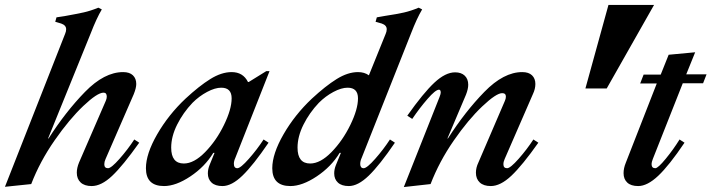

<svg xmlns="http://www.w3.org/2000/svg" viewBox="-35 -743 2872 775"><path d="M228 -607Q232 -616 232 -625Q232 -641 212 -648L188 -655L193 -673Q218 -677 226 -678Q276 -687 303 -693Q330 -699 362 -712L376 -705Q355 -670 331 -608L159 -184H161Q230 -292 308 -372Q386 -452 462 -452Q488 -452 501.5 -439Q515 -426 515 -404Q515 -388 505 -363L391 -101Q386 -90 386 -80Q386 -64 401 -64Q414 -64 447.5 -102Q481 -140 507 -180L527 -167Q461 -74 417.5 -33Q374 8 335 8Q306 8 290.5 -6.5Q275 -21 275 -46Q275 -65 284 -87L392 -336Q396 -345 396 -353Q396 -369 383 -369Q358 -369 301.5 -315.5Q245 -262 185.5 -176.5Q126 -91 91 0L-15 11Z M554 -64Q554 -122 599.5 -201Q645 -280 714 -345Q769 -396 814 -424Q859 -452 900 -452Q946 -452 966 -412H969L1040 -456H1053L915 -106Q909 -93 909 -82Q909 -64 923 -64Q936 -64 969.5 -102Q1003 -140 1029 -180L1049 -167Q987 -76 943.5 -34Q900 8 863 8Q834 8 819 -6Q804 -20 804 -43Q804 -60 811 -77L831 -126H826Q792 -70 733.5 -31Q675 8 627 8Q554 8 554 -64ZM900 -346Q900 -389 858 -389Q833 -389 801 -372Q769 -355 742 -328Q704 -288 680 -240Q656 -192 656 -147Q656 -83 707 -83Q748 -83 793 -129Q838 -175 869 -238.5Q900 -302 900 -346Z M1064 -64Q1064 -122 1109.5 -201Q1155 -280 1224 -345Q1279 -396 1324 -424Q1369 -452 1410 -452Q1436 -452 1454 -439L1522 -607Q1526 -616 1526 -625Q1526 -641 1506 -648L1481 -655L1486 -673L1520 -679Q1567 -686 1595.5 -692.5Q1624 -699 1655 -712L1669 -705Q1648 -670 1624 -608L1425 -106Q1419 -93 1419 -81Q1419 -73 1422.5 -68.5Q1426 -64 1433 -64Q1446 -64 1479.5 -102Q1513 -140 1539 -180L1559 -167Q1497 -76 1453.5 -34Q1410 8 1373 8Q1344 8 1329 -6Q1314 -20 1314 -43Q1314 -60 1321 -77L1341 -126H1336Q1302 -70 1243.5 -31Q1185 8 1137 8Q1064 8 1064 -64ZM1410 -346Q1410 -389 1368 -389Q1343 -389 1311 -372Q1279 -355 1252 -328Q1214 -288 1190 -240Q1166 -192 1166 -147Q1166 -83 1217 -83Q1258 -83 1303 -129Q1348 -175 1379 -238.5Q1410 -302 1410 -346Z M1739 -351Q1744 -364 1744 -369Q1744 -381 1737 -381Q1723 -381 1690.5 -343.5Q1658 -306 1629 -263L1609 -276Q1674 -368 1718.5 -409.5Q1763 -451 1802 -451Q1827 -451 1841 -437.5Q1855 -424 1855 -401Q1855 -384 1846 -361L1771 -184H1773Q1842 -292 1920 -372Q1998 -452 2073 -452Q2099 -452 2112.5 -439Q2126 -426 2126 -404Q2126 -384 2116 -363L2002 -101Q1997 -90 1997 -80Q1997 -64 2012 -64Q2025 -64 2058.5 -102Q2092 -140 2118 -180L2138 -167Q2073 -75 2029 -33.5Q1985 8 1946 8Q1917 8 1901.5 -6.5Q1886 -21 1886 -46Q1886 -66 1896 -87L2003 -336Q2007 -345 2007 -353Q2007 -367 1992 -367Q1968 -367 1911.5 -313.5Q1855 -260 1796.5 -175.5Q1738 -91 1703 0L1595 12Z M2421 -723H2605L2414 -386H2328Z M2482 -44Q2482 -64 2491 -86L2616 -406H2549L2563 -442H2632L2664 -522L2771 -532L2735 -443H2817L2803 -407H2721L2600 -101Q2595 -88 2595 -81Q2595 -64 2610 -64Q2621 -64 2652.5 -102.5Q2684 -141 2708 -180L2728 -167Q2666 -75 2622 -33.5Q2578 8 2541 8Q2512 8 2497 -6Q2482 -20 2482 -44Z"/></svg>

Font: Ibarra Real Nova
Style: Bold Italic
Weight: 700
Italic angle: -22°
Designer: Jose Maria Ribagorda & Octavio Pardo
Foundry: Octavio Pardo
Version: Version 1.014